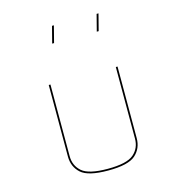

<svg xmlns="http://www.w3.org/2000/svg" viewBox="-124 -1053 994 1081"><g transform="rotate(-15 373.0 -512.5)"><path d="M174 -630H184V-213Q184 -157 223.5 -122.5Q263 -88 374 -88Q485 -88 525 -122.5Q565 -157 565 -213V-630H575V-213Q575 -153 533 -115.5Q491 -78 374 -78Q257 -78 215.5 -115.5Q174 -153 174 -213ZM524 -850H513L538 -947H549ZM264 -850H253L278 -947H289Z"/></g></svg>

Font: Bungee Hairline
Style: Regular
Weight: 400
Designer: David Jonathan Ross
Foundry: David Jonathan Ross
Version: Version 1.000;PS 1.0;hotconv 1.0.72;makeotf.lib2.5.5900